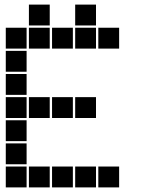

<svg xmlns="http://www.w3.org/2000/svg" viewBox="-20 -815 640 830"><path d="M106 -795Q105 -795 105 -795Q105 -795 105 -794V-706Q105 -705 105 -705Q105 -705 106 -705H194Q195 -705 195 -705Q195 -705 195 -706V-794Q195 -795 195 -795Q195 -795 194 -795ZM306 -795Q305 -795 305 -795Q305 -795 305 -794V-706Q305 -705 305 -705Q305 -705 306 -705H394Q395 -705 395 -705Q395 -705 395 -706V-794Q395 -795 395 -795Q395 -795 394 -795ZM6 -695Q5 -695 5 -695Q5 -695 5 -694V-606Q5 -605 5 -605Q5 -605 6 -605H94Q95 -605 95 -605Q95 -605 95 -606V-694Q95 -695 95 -695Q95 -695 94 -695ZM106 -695Q105 -695 105 -695Q105 -695 105 -694V-606Q105 -605 105 -605Q105 -605 106 -605H194Q195 -605 195 -605Q195 -605 195 -606V-694Q195 -695 195 -695Q195 -695 194 -695ZM206 -695Q205 -695 205 -695Q205 -695 205 -694V-606Q205 -605 205 -605Q205 -605 206 -605H294Q295 -605 295 -605Q295 -605 295 -606V-694Q295 -695 295 -695Q295 -695 294 -695ZM306 -695Q305 -695 305 -695Q305 -695 305 -694V-606Q305 -605 305 -605Q305 -605 306 -605H394Q395 -605 395 -605Q395 -605 395 -606V-694Q395 -695 395 -695Q395 -695 394 -695ZM406 -695Q405 -695 405 -695Q405 -695 405 -694V-606Q405 -605 405 -605Q405 -605 406 -605H494Q495 -605 495 -605Q495 -605 495 -606V-694Q495 -695 495 -695Q495 -695 494 -695ZM6 -595Q5 -595 5 -595Q5 -595 5 -594V-506Q5 -505 5 -505Q5 -505 6 -505H94Q95 -505 95 -505Q95 -505 95 -506V-594Q95 -595 95 -595Q95 -595 94 -595ZM6 -495Q5 -495 5 -495Q5 -495 5 -494V-406Q5 -405 5 -405Q5 -405 6 -405H94Q95 -405 95 -405Q95 -405 95 -406V-494Q95 -495 95 -495Q95 -495 94 -495ZM6 -395Q5 -395 5 -395Q5 -395 5 -394V-306Q5 -305 5 -305Q5 -305 6 -305H94Q95 -305 95 -305Q95 -305 95 -306V-394Q95 -395 95 -395Q95 -395 94 -395ZM106 -395Q105 -395 105 -395Q105 -395 105 -394V-306Q105 -305 105 -305Q105 -305 106 -305H194Q195 -305 195 -305Q195 -305 195 -306V-394Q195 -395 195 -395Q195 -395 194 -395ZM206 -395Q205 -395 205 -395Q205 -395 205 -394V-306Q205 -305 205 -305Q205 -305 206 -305H294Q295 -305 295 -305Q295 -305 295 -306V-394Q295 -395 295 -395Q295 -395 294 -395ZM306 -395Q305 -395 305 -395Q305 -395 305 -394V-306Q305 -305 305 -305Q305 -305 306 -305H394Q395 -305 395 -305Q395 -305 395 -306V-394Q395 -395 395 -395Q395 -395 394 -395ZM6 -295Q5 -295 5 -295Q5 -295 5 -294V-206Q5 -205 5 -205Q5 -205 6 -205H94Q95 -205 95 -205Q95 -205 95 -206V-294Q95 -295 95 -295Q95 -295 94 -295ZM6 -195Q5 -195 5 -195Q5 -195 5 -194V-106Q5 -105 5 -105Q5 -105 6 -105H94Q95 -105 95 -105Q95 -105 95 -106V-194Q95 -195 95 -195Q95 -195 94 -195ZM6 -95Q5 -95 5 -95Q5 -95 5 -94V-6Q5 -5 5 -5Q5 -5 6 -5H94Q95 -5 95 -5Q95 -5 95 -6V-94Q95 -95 95 -95Q95 -95 94 -95ZM106 -95Q105 -95 105 -95Q105 -95 105 -94V-6Q105 -5 105 -5Q105 -5 106 -5H194Q195 -5 195 -5Q195 -5 195 -6V-94Q195 -95 195 -95Q195 -95 194 -95ZM206 -95Q205 -95 205 -95Q205 -95 205 -94V-6Q205 -5 205 -5Q205 -5 206 -5H294Q295 -5 295 -5Q295 -5 295 -6V-94Q295 -95 295 -95Q295 -95 294 -95ZM306 -95Q305 -95 305 -95Q305 -95 305 -94V-6Q305 -5 305 -5Q305 -5 306 -5H394Q395 -5 395 -5Q395 -5 395 -6V-94Q395 -95 395 -95Q395 -95 394 -95ZM406 -95Q405 -95 405 -95Q405 -95 405 -94V-6Q405 -5 405 -5Q405 -5 406 -5H494Q495 -5 495 -5Q495 -5 495 -6V-94Q495 -95 495 -95Q495 -95 494 -95Z"/></svg>

Font: Doto Black
Style: Regular
Weight: 900
Version: Version 1.000